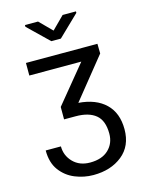

<svg xmlns="http://www.w3.org/2000/svg" viewBox="-135 -824 853 1101"><g transform="rotate(-15 291.0 -273.5)"><path d="M200.7 -739.7 273.4 -666.5 346.7 -739.7H425.8V-731L301.8 -611.3H245.1L123 -729.5V-739.7ZM199.7 -159.2V-232.9L380.9 -453.6H72.3V-528.3H496.6L497.6 -470.7L303.2 -229.5Q406.2 -221.7 463.1 -166.7Q520 -111.8 520 -15.1Q520 84 452.4 138.4Q384.8 192.9 280.8 192.9Q224.6 192.9 172.1 171.4Q119.6 149.9 85.7 104.2Q51.8 58.6 51.8 -14.2H142.1Q142.1 40.5 180.2 79.6Q218.3 118.7 280.8 118.7Q351.6 118.7 390.4 81.5Q429.2 44.4 429.2 -13.2Q429.2 -90.8 387.7 -125Q346.2 -159.2 268.6 -159.2Z"/></g></svg>

Font: LXGW WenKai Screen R
Style: Regular
Weight: 400
Designer: Fontworks Inc.
Version: Version 1.235;May 31, 2022